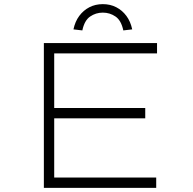

<svg xmlns="http://www.w3.org/2000/svg" viewBox="-20 -908 934 928"><path d="M192 0V-700H739V-650H242V-50H735V0ZM219 -336V-386H682V-336ZM378 -761 335 -766Q343 -804 363 -831Q383 -858 412 -873Q441 -888 477 -888Q513 -888 542 -873Q571 -858 591 -831Q611 -804 619 -766L576 -761Q566 -809 538.5 -828Q511 -847 477 -847Q443 -847 415.5 -828Q388 -809 378 -761Z"/></svg>

Font: Lexend Zetta ExtraLight
Style: Regular
Weight: 250
Version: Version 1.007